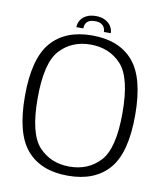

<svg xmlns="http://www.w3.org/2000/svg" viewBox="-86 -847 797 923"><g transform="rotate(10 312.5 -385.0)"><path d="M307 4.5Q438.5 4.5 507.2 -74.8Q576 -154 576 -337.5Q576 -520.5 507.2 -600.2Q438.5 -680 307 -680Q175.5 -680 106.8 -600.2Q38 -520.5 38 -337.5Q38 -154 106.8 -74.8Q175.5 4.5 307 4.5ZM307 -40Q215.5 -40 157.8 -102Q100 -164 100 -337.5Q100 -511.5 157.8 -573.5Q215.5 -635.5 307 -635.5Q398.5 -635.5 456.2 -573.5Q514 -511.5 514 -337.5Q514 -164 456.2 -102Q398.5 -40 307 -40ZM308.5 -775Q280.5 -775 261.8 -765.2Q243 -755.5 233.5 -739.8Q224 -724 224 -706H258Q258 -717.5 262.5 -727.8Q267 -738 278 -744Q289 -750 308.5 -750Q326 -750 337 -744Q348 -738 353.2 -728Q358.5 -718 358.5 -706H392Q392 -724 382 -739.8Q372 -755.5 353.2 -765.2Q334.5 -775 308.5 -775Z"/></g></svg>

Font: Anybody Light
Style: Regular
Weight: 300
Designer: Tyler Finck
Foundry: Etcetera Type Company
Version: Version 1.111; ttfautohint (v1.8.4)